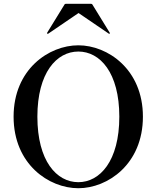

<svg xmlns="http://www.w3.org/2000/svg" viewBox="-20 -983 830 1017"><path d="M233 -804C234 -804 234 -804 236 -805L396 -914L556 -805C557 -804 558 -804 559 -804C560 -804 562 -805 562 -807C562 -808 562 -808 561 -810L470 -958C468 -962 465 -963 461 -963H330C326 -963 323 -962 321 -958L230 -810C229 -808 229 -808 229 -807C229 -805 231 -804 233 -804ZM395 14C550 14 737 -113 737 -365C737 -616 550 -743 395 -743C239 -743 52 -616 52 -365C52 -113 239 14 395 14ZM395 -18C280 -18 178 -130 178 -365C178 -598 280 -710 395 -710C510 -710 612 -598 612 -365C612 -130 509 -18 395 -18Z"/></svg>

Font: Shippori Mincho OTF SemiBold
Style: Regular
Weight: 600
Designer: FONTDASU
Foundry: FONTDASU / Google Inc. / but / Adobe
Version: Version 3.300;hotconv 1.0.109;makeotfexe 2.5.65596